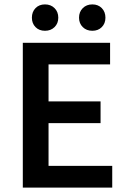

<svg xmlns="http://www.w3.org/2000/svg" viewBox="-20 -847 578 867"><path d="M83 0V-653.8H477.1V-556.2H199.2V-389.2H434.1V-291H199.2V-98.1H486.8V0ZM124 -767.1Q124 -793.5 140.4 -810.3Q156.7 -827.1 183.1 -827.1Q209.5 -827.1 226.3 -810.3Q243.2 -793.5 243.2 -767.1Q243.2 -741.2 226.3 -724.6Q209.5 -708 183.1 -708Q156.7 -708 140.4 -724.6Q124 -741.2 124 -767.1ZM336.9 -767.1Q336.9 -793.5 353.8 -810.3Q370.6 -827.1 397 -827.1Q423.3 -827.1 439.7 -810.3Q456.1 -793.5 456.1 -767.1Q456.1 -741.2 439.7 -724.6Q423.3 -708 397 -708Q370.6 -708 353.8 -724.6Q336.9 -741.2 336.9 -767.1Z"/></svg>

Font: Source Sans 3 Semibold
Style: Regular
Weight: 600
Designer: Paul D. Hunt
Foundry: Adobe
Version: Version 3.052;hotconv 1.1.0;makeotfexe 2.6.0